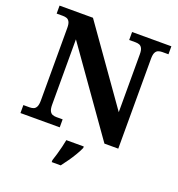

<svg xmlns="http://www.w3.org/2000/svg" viewBox="-162 -846 1112 1199"><g transform="rotate(20 394.0 -246.5)"><path d="M28 0V-53H70Q84.3 -53 95.8 -57.5Q107.3 -62 114.2 -76Q121 -90 121 -118V-600Q121 -626.9 113.8 -639.9Q106.7 -652.9 95.2 -657Q83.7 -661 70 -661H28V-714H250L603 -215V-600Q603 -626.9 595.8 -639.9Q588.7 -652.9 577.2 -657Q565.7 -661 552 -661H510V-714H771V-661H729Q715.3 -661 703.5 -656.5Q691.7 -652 684.8 -638.4Q678 -624.9 678 -596V0H586L196 -551V-118Q196 -90 202.8 -76Q209.7 -62 221.5 -57.5Q233.3 -53 247 -53H289V0ZM316 208Q323 188 330.5 162Q338 136 344.5 109.5Q351 83 355 61H471V71Q462 92 446 119Q430 146 411.5 172.5Q393 199 376 221H316Z"/></g></svg>

Font: Noto Serif Tamil
Style: Regular
Weight: 400
Designer: Indian Type Foundry, Tom Grace, and the Monotype Design Team
Foundry: Monotype Imaging Inc.
Version: Version 2.003